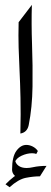

<svg xmlns="http://www.w3.org/2000/svg" viewBox="-20 -554 214 800"><path d="M57.6 -461.4 112.8 -533.7Q110.4 -457 113.5 -368.9Q116.7 -280.8 115.5 -193.6Q114.3 -106.4 99.6 -32.7Q93.3 -2.4 64.9 2.4Q66.9 -83.5 65.4 -145.8Q64 -208 61.5 -258.1Q59.1 -308.1 57.6 -356Q56.2 -403.8 57.6 -461.4ZM53.7 186.5Q30.3 174.3 30.3 152.3Q30.3 99.1 48.3 74.5Q66.4 49.8 89.8 49.8Q103 49.8 116.5 56.6Q129.9 63.5 137.7 75.2L131.3 87.4Q124 84.5 113.8 84.5Q92.3 84.5 69.6 95Q46.9 105.5 41 124L43 112.8Q44.4 127 57.1 136.5Q69.8 146 90.8 146Q103 146 118.2 142.6ZM173.8 137.2 146.5 180.7Q119.6 180.7 88.1 186.8Q56.6 192.9 20 226.1L2.9 213.9Q36.1 179.7 74.5 158.4Q112.8 137.2 173.8 137.2Z"/></svg>

Font: Lateef Medium
Style: Regular
Weight: 500
Designer: SIL International
Foundry: SIL International
Version: Version 4.200